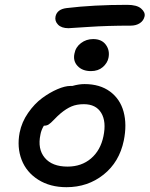

<svg xmlns="http://www.w3.org/2000/svg" viewBox="-20 -798 625 802"><path d="M266.1 -680.2Q236.8 -680.2 222.4 -695.1Q208 -710 211.9 -729Q218.3 -759.3 257.8 -764.2Q369.6 -777.8 511.2 -777.8Q551.8 -777.8 569.6 -762.2Q587.4 -746.6 584 -730Q580.1 -711.9 564.5 -701.4Q548.8 -690.9 525.9 -690.9Q428.7 -690.9 348.9 -685.5Q269 -680.2 266.1 -680.2ZM359.9 -501Q324.2 -501 304.2 -522.2Q284.2 -543.5 291 -574.2Q295.9 -601.1 318.1 -617.9Q340.3 -634.8 369.1 -634.8Q404.8 -634.8 422.1 -611.1Q439.5 -587.4 433.1 -556.2Q428.7 -534.7 409.4 -517.8Q390.1 -501 359.9 -501ZM257.8 -16.1Q189 -16.1 139.6 -47.4Q90.3 -78.6 70.3 -130.6Q50.3 -182.6 62 -244.1Q70.8 -288.1 97.4 -326.4Q124 -364.7 156.2 -388.4Q188.5 -412.1 220 -425.5Q251.5 -439 273.9 -439H282.2Q309.6 -446.8 333 -446.8Q397.5 -446.8 439.7 -415.5Q481.9 -384.3 496.3 -331.1Q510.7 -277.8 497.1 -210.9Q478.5 -121.1 412.6 -68.6Q346.7 -16.1 257.8 -16.1ZM148.9 -235.8Q136.2 -175.8 167 -138.9Q197.8 -102.1 262.2 -102.1Q320.3 -102.1 360.1 -136Q399.9 -169.9 412.1 -229Q424.8 -290 402.8 -326.4Q380.9 -362.8 330.1 -362.8Q300.8 -362.8 278.8 -353.5Q256.8 -344.2 232.9 -324.2Q220.2 -313.5 205.8 -298.3Q191.4 -283.2 183.3 -278.1Q175.3 -272.9 163.1 -272.9Q151.9 -253.9 148.9 -235.8Z"/></svg>

Font: Shantell Sans Irregular Bouncy
Style: Italic
Weight: 400
Italic angle: -11.31°
Designer: Stephen Nixon, Anya Danilova, Shantell Martin
Foundry: Arrow Type
Version: Version 1.006;[9816181b4]